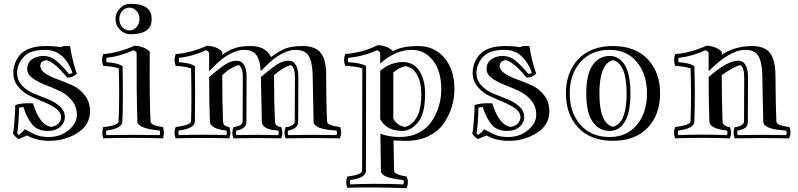

<svg xmlns="http://www.w3.org/2000/svg" viewBox="-20 -706 4194 1009"><path d="M236 14Q297 14 340.5 -22Q384 -58 384 -103Q384 -147 357 -179Q330 -211 292 -228.5Q254 -246 215.5 -261Q177 -276 150 -296Q123 -316 123 -343Q123 -377 148.5 -394.5Q174 -412 208 -412Q244 -412 272.5 -389.5Q301 -367 342 -318Q355 -318 361 -324Q343 -376 307.5 -410Q272 -444 217 -444Q138 -444 104 -406.5Q70 -369 70 -323Q70 -284 96 -256.5Q122 -229 159 -214Q196 -199 232.5 -184.5Q269 -170 295 -146.5Q321 -123 321 -90Q321 -62 297 -40Q273 -18 230 -18Q178 -18 150 -51Q122 -84 103 -143Q86 -143 80 -140Q80 -105 76.5 -59.5Q73 -14 70 -6Q73 -1 79 3Q99 -11 110 -27Q153 -3 177 5.5Q201 14 236 14ZM124 6Q100 14 78 25Q56 11 48 -4Q51 -13 55.5 -63.5Q60 -114 60 -153Q89 -166 153 -163Q188 -49 249 -39Q274 -43 287.5 -57.5Q301 -72 301 -90Q301 -116 275 -135Q249 -154 212.5 -169Q176 -184 139 -201.5Q102 -219 76 -250Q50 -281 50 -323Q50 -347 57.5 -369.5Q65 -392 82.5 -414.5Q100 -437 134.5 -450.5Q169 -464 217 -464Q271 -464 297 -458L315 -464H348Q361 -381 384 -319Q363 -298 333 -298Q308 -328 294 -342.5Q280 -357 260.5 -371.5Q241 -386 224 -390Q192 -385 192 -361Q192 -337 219 -319.5Q246 -302 284 -288.5Q322 -275 360.5 -257.5Q399 -240 426 -205Q453 -170 453 -121Q453 -48 385 -6Q317 36 231 34Q167 32 124 6Z M622.5 -648.5Q607 -631 607 -606Q607 -581 622.5 -563.5Q638 -546 660 -546Q682 -546 697.5 -563.5Q713 -581 713 -606Q713 -631 697.5 -648.5Q682 -666 660 -666Q638 -666 622.5 -648.5ZM667 -686Q777 -686 777 -606Q777 -526 667 -526Q634 -526 610.5 -549.5Q587 -573 587 -606Q587 -639 610.5 -662.5Q634 -686 667 -686ZM819 -20Q703 -31 702 -67Q697 -216 698 -429Q694 -437 681 -442Q613 -410 540 -402Q537 -390 540 -379Q595 -376 624 -359Q628 -177 623 -67Q622 -31 540 -20Q535 -8 540 4Q680 1 819 4Q824 -8 819 -20ZM837 -38Q845 -8 837 21Q680 16 522 21Q514 -8 522 -38Q602 -46 603 -68Q609 -207 604 -347Q571 -357 522 -360Q511 -389 522 -422Q596 -426 688 -466Q741 -462 767 -434Q765 -194 771 -68Q772 -46 837 -38Z M1420 -311Q1420 -170 1425 -67Q1426 -41 1458 -38Q1470 -8 1458 21Q1333 18 1207 21Q1195 -8 1207 -38Q1255 -45 1255 -67L1256 -299Q1256 -352 1235 -364Q1192 -353 1148 -311Q1148 -177 1152 -68Q1153 -55 1159 -48.5Q1165 -42 1185 -38Q1197 -8 1185 21Q1045 17 903 21Q891 -8 903 -38Q983 -49 984 -68Q988 -180 984 -347Q951 -357 903 -360Q892 -389 903 -422Q977 -426 1069 -466Q1122 -462 1148 -434V-418Q1182 -442 1213.5 -453Q1245 -464 1297 -464Q1377 -464 1404 -406Q1452 -441 1484 -452.5Q1516 -464 1571 -464Q1638 -464 1666 -427.5Q1694 -391 1694 -315Q1694 -170 1699 -67Q1700 -47 1768 -38Q1779 -6 1766 21Q1623 18 1481 21Q1469 -8 1481 -38Q1497 -38 1513 -46.5Q1529 -55 1529 -67L1530 -299Q1530 -352 1509 -364Q1469 -354 1420 -311ZM1350 -332Q1347 -390 1327 -417Q1307 -444 1262 -444Q1229 -444 1193.5 -425Q1158 -406 1137 -387.5Q1116 -369 1079 -332V-429Q1075 -437 1062 -442Q994 -410 921 -402Q918 -390 921 -379Q977 -376 1004 -359Q1007 -213 1004 -67Q1003 -31 920 -20Q914 -9 920 4Q1045 0 1169 4Q1175 -9 1169 -20Q1084 -30 1083 -67Q1079 -171 1079 -301Q1130 -345 1162 -366Q1194 -387 1223 -387Q1276 -387 1276 -299L1275 -67Q1275 -29 1223 -20Q1217 -9 1223 4Q1333 1 1442 4Q1448 -9 1442 -20Q1416 -22 1400 -25.5Q1384 -29 1370 -39.5Q1356 -50 1356 -67L1351 -301Q1402 -345 1434 -366Q1466 -387 1495 -387Q1548 -387 1548 -299L1547 -67Q1547 -29 1495 -20Q1489 -9 1495 4Q1622 1 1748 4Q1755 -8 1748 -20Q1629 -26 1628 -67L1623 -315Q1621 -382 1601.5 -413Q1582 -444 1534 -444Q1501 -444 1465.5 -425.5Q1430 -407 1408 -387.5Q1386 -368 1350 -332Z M2096 -380Q2154 -380 2184 -333Q2214 -286 2214 -214Q2214 -108 2176.5 -63Q2139 -18 2095 -18Q2011 -18 1978 -80V-334Q2034 -380 2096 -380ZM2194 -214Q2194 -271 2173 -311Q2152 -351 2112 -358Q2078 -353 2047 -325V-83Q2066 -46 2108 -39Q2143 -46 2168.5 -87Q2194 -128 2194 -214ZM1809 -379H1810Q1876 -376 1904 -359Q1904 15 1903 193Q1902 229 1820 240Q1817 251 1820 263Q1948 257 2099 263Q2105 252 2099 240Q1983 229 1982 193L1979 -3Q2027 14 2081 14Q2138 14 2181.5 -9Q2225 -32 2249.5 -69.5Q2274 -107 2286.5 -149.5Q2299 -192 2299 -237Q2299 -332 2255.5 -388Q2212 -444 2143 -444Q2059 -444 1978 -372V-429Q1974 -437 1961 -442Q1896 -411 1810 -402Q1806 -391 1809 -379ZM1794 -422Q1889 -430 1966 -469Q2019 -465 2045 -437Q2091 -464 2178 -464Q2262 -464 2315 -402.5Q2368 -341 2368 -237Q2368 -188 2353.5 -142Q2339 -96 2310.5 -55.5Q2282 -15 2231.5 9.5Q2181 34 2116 34Q2074 34 2048 32L2051 192Q2052 211 2117 222Q2130 251 2117 283Q1922 276 1805 281Q1794 250 1805 222Q1882 212 1883 192L1884 -347Q1852 -357 1795 -360Q1782 -389 1794 -422Z M2650 14Q2711 14 2754.5 -22Q2798 -58 2798 -103Q2798 -147 2771 -179Q2744 -211 2706 -228.5Q2668 -246 2629.5 -261Q2591 -276 2564 -296Q2537 -316 2537 -343Q2537 -377 2562.5 -394.5Q2588 -412 2622 -412Q2658 -412 2686.5 -389.5Q2715 -367 2756 -318Q2769 -318 2775 -324Q2757 -376 2721.5 -410Q2686 -444 2631 -444Q2552 -444 2518 -406.5Q2484 -369 2484 -323Q2484 -284 2510 -256.5Q2536 -229 2573 -214Q2610 -199 2646.5 -184.5Q2683 -170 2709 -146.5Q2735 -123 2735 -90Q2735 -62 2711 -40Q2687 -18 2644 -18Q2592 -18 2564 -51Q2536 -84 2517 -143Q2500 -143 2494 -140Q2494 -105 2490.5 -59.5Q2487 -14 2484 -6Q2487 -1 2493 3Q2513 -11 2524 -27Q2567 -3 2591 5.5Q2615 14 2650 14ZM2538 6Q2514 14 2492 25Q2470 11 2462 -4Q2465 -13 2469.5 -63.5Q2474 -114 2474 -153Q2503 -166 2567 -163Q2602 -49 2663 -39Q2688 -43 2701.5 -57.5Q2715 -72 2715 -90Q2715 -116 2689 -135Q2663 -154 2626.5 -169Q2590 -184 2553 -201.5Q2516 -219 2490 -250Q2464 -281 2464 -323Q2464 -347 2471.5 -369.5Q2479 -392 2496.5 -414.5Q2514 -437 2548.5 -450.5Q2583 -464 2631 -464Q2685 -464 2711 -458L2729 -464H2762Q2775 -381 2798 -319Q2777 -298 2747 -298Q2722 -328 2708 -342.5Q2694 -357 2674.5 -371.5Q2655 -386 2638 -390Q2606 -385 2606 -361Q2606 -337 2633 -319.5Q2660 -302 2698 -288.5Q2736 -275 2774.5 -257.5Q2813 -240 2840 -205Q2867 -170 2867 -121Q2867 -48 2799 -6Q2731 36 2645 34Q2581 32 2538 6Z M3184 -412Q3234 -412 3263.5 -364Q3293 -316 3293 -215Q3293 -114 3263.5 -66Q3234 -18 3184 -18Q3128 -18 3094.5 -66Q3061 -114 3061 -215Q3061 -316 3094.5 -364Q3128 -412 3184 -412ZM3184 14Q3274 14 3327 -50Q3380 -114 3380 -215Q3380 -316 3327 -380Q3274 -444 3184 -444Q3087 -444 3030.5 -380Q2974 -316 2974 -215Q2974 -114 3030.5 -50Q3087 14 3184 14ZM3201 -464Q3319 -464 3384 -395Q3449 -326 3449 -215Q3449 -104 3384 -35Q3319 34 3201 34Q3084 34 3019 -35Q2954 -104 2954 -215Q2954 -326 3019 -395Q3084 -464 3201 -464ZM3130 -215Q3130 -57 3201 -40Q3273 -57 3273 -215Q3273 -371 3201 -390Q3130 -371 3130 -215Z M3857 -20Q3851 -9 3857 4Q3984 1 4111 4Q4118 -8 4111 -20Q3992 -26 3991 -67L3986 -315Q3984 -382 3964.5 -413Q3945 -444 3897 -444Q3816 -444 3704 -332V-429Q3700 -437 3687 -442Q3619 -410 3546 -402Q3543 -390 3546 -379Q3602 -376 3629 -359Q3634 -213 3629 -67Q3628 -31 3545 -20Q3539 -9 3545 4Q3672 -1 3800 4Q3806 -9 3800 -20Q3709 -30 3708 -67Q3704 -171 3704 -301Q3802 -387 3858 -387Q3911 -387 3911 -299L3910 -67Q3910 -43 3895.5 -33.5Q3881 -24 3857 -20ZM3841 21Q3829 -8 3841 -38Q3857 -38 3873.5 -46.5Q3890 -55 3890 -67L3891 -299Q3891 -352 3870 -364Q3834 -355 3773 -311Q3773 -177 3777 -68Q3779 -42 3816 -38Q3828 -8 3816 21Q3673 16 3528 21Q3516 -8 3528 -38Q3608 -49 3609 -68Q3614 -208 3609 -347Q3576 -357 3528 -360Q3517 -389 3528 -422Q3602 -426 3694 -466Q3747 -462 3773 -434V-418Q3842 -464 3932 -464Q3998 -464 4026 -428Q4054 -392 4055 -315Q4057 -121 4060 -67Q4061 -47 4129 -38Q4140 -6 4127 21Q3984 18 3841 21Z"/></svg>

Font: Jacques Francois Shadow
Style: Regular
Weight: 400
Designer: Alexei Vanyashin, Nikita Kanarev (i@xarsok.ru)
Foundry: Cyreal (www.cyreal.org)
Version: Version 1.003